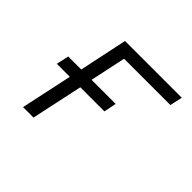

<svg xmlns="http://www.w3.org/2000/svg" viewBox="-128 -693 856 856"><g transform="rotate(45 300.0 -265.0)"><path d="M105 0 157 -243H75L88 -302H170L218 -530H576L563 -471H271L235 -302H387L375 -243H223L171 0Z"/></g></svg>

Font: Geist Mono Light
Style: Italic
Weight: 300
Italic angle: -12°
Monospace: yes
Designer: Basement.studio, Andrés Briganti, Mateo Zaragoza
Foundry: Basement.studio, Vercel, Andrés Briganti, Guido Ferreyra, Mateo Zaragoza
Version: Version 1.500; ttfautohint (v1.8.4.7-5d5b)